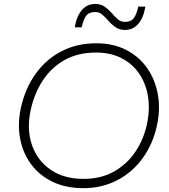

<svg xmlns="http://www.w3.org/2000/svg" viewBox="-20 -945 858 974"><path d="M402.5 9.5Q314.5 9.5 247.5 -22.5Q180.5 -54.5 138.5 -110.8Q96.5 -167 82.5 -240Q76 -273.5 76 -308.5Q76 -350 85 -394Q107 -495.5 160.2 -570Q213.5 -644.5 292 -685Q370.5 -725.5 468 -725.5Q554.5 -725.5 620 -691.8Q685.5 -658 726.2 -600Q767 -542 780.5 -467Q786.5 -434.5 786.5 -400.5Q786.5 -356 776.5 -309.5Q756 -215 704.2 -143.2Q652.5 -71.5 575.2 -31Q498 9.5 402.5 9.5ZM403 -37.5Q493.5 -37.5 560.2 -76Q627 -114.5 668.8 -178.2Q710.5 -242 726 -318Q735 -362 735 -402.5Q735 -431.5 730.5 -458.5Q719 -524 684.5 -573.5Q650 -623 595 -650.8Q540 -678.5 467.5 -678.5Q375 -678.5 307.2 -640.2Q239.5 -602 196.5 -535.8Q153.5 -469.5 135.5 -386Q126.5 -343.5 126.5 -305Q126.5 -253 142.5 -208Q170.5 -129 238 -83.2Q305.5 -37.5 403 -37.5ZM614 -793Q586 -793 566.2 -806.8Q546.5 -820.5 531 -838.5Q515.5 -856.5 499.8 -870.2Q484 -884 463.5 -884Q431.5 -884 417.2 -865.2Q403 -846.5 394.5 -806.5H359Q369 -864 395.8 -894.5Q422.5 -925 463 -925Q491.5 -925 511 -911.2Q530.5 -897.5 546 -879.5Q561.5 -861.5 577 -847.8Q592.5 -834 613 -834Q644.5 -834 658.8 -853Q673 -872 681.5 -911.5H717.5Q708 -854 681.2 -823.5Q654.5 -793 614 -793Z"/></svg>

Font: Heraclito ExtraLight
Style: Italic
Weight: 200
Italic angle: -12°
Designer: Kostas Bartsokas (font) & Cristiano Sobral (main changes)
Foundry: Kostas Bartsokas (font) & Cristiano Sobral (main changes)
Version: Version 1.00;July 8, 2020;FontCreator 13.0.0.2655 64-bit